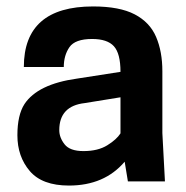

<svg xmlns="http://www.w3.org/2000/svg" viewBox="-20 -563 578 596"><path d="M194 13Q111 13 72.5 -32Q34 -77 34 -143Q34 -206 56 -240Q97 -302 219 -319L354 -340Q354 -397 333.5 -419.5Q313 -442 266 -442Q213 -442 195.5 -416.5Q178 -391 178 -355H54Q54 -543 269 -543Q351 -543 398 -518.5Q445 -494 464.5 -448.5Q484 -403 484 -342V-150L492 0H377L367 -61Q304 13 194 13ZM239 -94Q284 -94 313 -112Q342 -130 354 -149V-261L243 -243Q164 -234 164 -159Q164 -136 180.5 -115Q197 -94 239 -94Z"/></svg>

Font: Tanohe Sans SemiBold
Style: Regular
Weight: 600
Designer: Village Type and Design LLC & Cristiano Sobral
Foundry: Cooper Hewitt Smithsonian Design Museum
Version: Version 1.00;September 29, 2021;FontCreator 13.0.0.2655 64-b